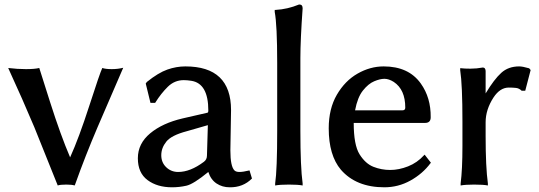

<svg xmlns="http://www.w3.org/2000/svg" viewBox="-20 -794 2338 833"><path d="M15.6 -499Q55.7 -494.1 92.8 -494.1Q129.9 -494.1 150.4 -499Q151.4 -495.1 197.3 -351.1Q243.2 -207 284.2 -111.3Q322.3 -195.3 367.7 -335.9Q413.1 -476.6 423.8 -499Q438.5 -494.1 464.8 -494.1Q491.2 -494.1 514.6 -500L403.3 -242.2Q350.6 -119.1 305.7 6.8L303.7 10.7Q292 6.8 267.6 6.8Q241.2 6.8 230.5 10.7L128.9 -242.2Q77.1 -365.2 18.6 -492.2Z M772.5 -280.3 878.9 -304.7Q883.8 -304.7 883.8 -314.5Q883.8 -431.6 810.5 -443.4Q792 -446.3 777.3 -446.3Q737.3 -446.3 708 -417.5Q678.7 -388.7 654.3 -349.6L653.3 -347.7H632.8L612.3 -431.6L617.2 -438.5Q667 -478.5 706.1 -492.2Q745.1 -505.9 784.2 -505.9Q982.4 -505.9 982.4 -316.4L979.5 -141.6Q979.5 -72.3 997.1 -54.7Q1003.9 -47.9 1019 -47.9Q1034.2 -47.9 1062.5 -54.7L1073.2 -19.5Q1034.2 19.5 976.6 18.6Q944.3 18.6 919.4 2Q894.5 -14.6 883.8 -47.9Q819.3 4.9 788.6 11.7Q757.8 18.6 726.6 18.6Q662.1 18.6 620.1 -12.7Q578.1 -43.9 578.1 -107.4Q578.1 -170.9 631.3 -215.3Q684.6 -259.8 772.5 -280.3ZM752.9 -47.9Q805.7 -47.9 864.3 -91.8Q877.9 -101.6 877.9 -119.1L881.8 -251L790 -224.6Q723.6 -207 701.7 -179.7Q679.7 -152.3 679.7 -120.6Q679.7 -88.9 701.2 -68.4Q722.7 -47.9 752.9 -47.9Z M1171.9 -742.2V-751H1175.8Q1227.5 -753.9 1277.3 -774.4H1279.3Q1293 -774.4 1293 -757.8Q1283.2 -620.1 1283.2 -542V-226.6Q1283.2 -69.3 1293 2V10.7Q1273.4 6.8 1233.4 6.8Q1194.3 6.8 1173.8 10.7V2Q1182.6 -57.6 1182.6 -226.6V-521.5Q1182.6 -685.5 1171.9 -742.2Z M1406.2 -237.3Q1406.2 -322.3 1441.4 -382.8Q1476.6 -443.4 1531.2 -474.6Q1585.9 -505.9 1644.5 -505.9Q1752.9 -505.9 1805.7 -431.6Q1849.6 -370.1 1848.6 -285.2Q1848.6 -260.7 1824.2 -260.7H1514.6Q1514.6 -165 1540 -124.5Q1565.4 -84 1600.1 -70.3Q1634.8 -56.6 1672.9 -56.6Q1710.9 -56.6 1750.5 -72.3Q1790 -87.9 1819.3 -120.1L1822.3 -123L1849.6 -87.9L1847.7 -85.9Q1813.5 -40 1760.7 -10.7Q1708 18.6 1647.5 18.6Q1525.4 18.6 1459 -57.6Q1406.2 -120.1 1406.2 -237.3ZM1520.5 -315.4H1726.6Q1738.3 -315.4 1738.3 -327.1Q1738.3 -405.3 1688.5 -438.5Q1667 -452.1 1647.9 -452.1Q1628.9 -452.1 1603.5 -441.4Q1578.1 -430.7 1554.7 -401.4Q1531.2 -372.1 1520.5 -315.4Z M1976.6 -489.3V-498H1980.5Q1994.1 -496.1 2021 -496.1Q2047.9 -496.1 2074.2 -501H2075.2Q2085.9 -501 2086.9 -486.3V-388.7Q2124 -450.2 2154.8 -478Q2185.5 -505.9 2232.4 -505.9Q2247.1 -505.9 2274.4 -498H2275.4L2282.2 -490.2L2258.8 -400.4H2243.2Q2232.4 -411.1 2218.3 -412.6Q2204.1 -414.1 2187.5 -414.1Q2149.4 -414.1 2121.1 -371.1Q2086.9 -318.4 2086.9 -263.7V-204.1Q2086.9 -69.3 2096.7 2V10.7Q2077.1 6.8 2037.1 6.8Q1999 6.8 1978.5 10.7V2Q1986.3 -58.6 1986.3 -160.2V-266.6Q1986.3 -426.8 1976.6 -489.3Z"/></svg>

Font: GenEi LateMin v2
Style: Medium
Weight: 500
Designer: o_tamon (Modified)
Foundry: o_tamon / Adobe Systems Incorporated / FONT 910 / Philipp H. Poll
Version: Version 2.1;Original Version 1.004